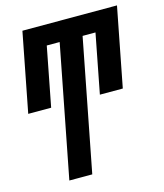

<svg xmlns="http://www.w3.org/2000/svg" viewBox="-111 -613 772 906"><g transform="rotate(-15 275.0 -160.0)"><path d="M115 210 240 -433H177L121 -144H9L84 -530H546L471 -144H359L415 -433H352L227 210Z"/></g></svg>

Font: Lode Term
Style: Bold Italic
Weight: 700
Italic angle: -11°
Monospace: yes
Designer: Belleve Invis
Foundry: Belleve Invis
Version: Version 29.2.0